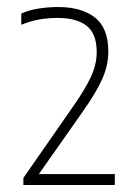

<svg xmlns="http://www.w3.org/2000/svg" viewBox="-20 -834 398 546"><path d="M46.5 -308V-328L187 -530Q222.5 -580.5 238.8 -616Q255 -651.5 255 -685.5Q255 -738.5 226.2 -760.8Q197.5 -783 144 -783Q114.5 -783 89.5 -778.2Q64.5 -773.5 40.5 -763.5V-795.5Q61.5 -805 88.8 -809.5Q116 -814 145.5 -814Q212 -814 250 -784.2Q288 -754.5 288 -687Q288 -648 270.5 -608.8Q253 -569.5 212.5 -512.5L83.5 -329L77.5 -339H306.5V-308Z"/></svg>

Font: Encode Sans SC SemiCondensed Thin
Style: Regular
Weight: 250
Width: 4
Designer: Multiple Designers
Foundry: Impallari Type
Version: Version 3.002